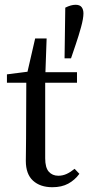

<svg xmlns="http://www.w3.org/2000/svg" viewBox="-20 -770 369 803"><path d="M199 13Q148 13 118 -14.5Q88 -42 88 -97Q88 -119 88.5 -139Q89 -159 89 -190L90 -424H9V-459L95 -470L127 -609H175L170 -468H302V-424H169V-108Q169 -69 184 -52Q199 -35 224 -35Q242 -35 258.5 -42.5Q275 -50 292 -64L312 -43Q293 -17 265.5 -2Q238 13 199 13ZM296 -750Q314 -750 321.5 -740Q329 -730 329 -714Q329 -693 319 -656.5Q309 -620 297 -585L277 -526H250L253 -738Q277 -750 296 -750Z"/></svg>

Font: Source Serif 4 Subhead
Style: Regular
Weight: 400
Designer: Frank Grießhammer
Foundry: Adobe Systems Incorporated
Version: Version 4.004;hotconv 1.0.117;makeotfexe 2.5.65602